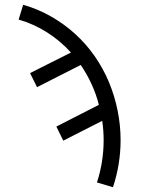

<svg xmlns="http://www.w3.org/2000/svg" viewBox="-20 -562 590 804"><path d="M453 222 386 202Q400 159 407 114.5Q414 70 414 25Q414 5 412.5 -15.5Q411 -36 408 -56L245 27L216 -32L394 -123Q383 -167 363.5 -209.5Q344 -252 318 -290L135 -197L106 -256L277 -342Q233 -391 177 -426.5Q121 -462 58 -480L77 -542Q137 -525 192 -494Q247 -463 293.5 -421Q340 -379 376 -327.5Q412 -276 436 -218.5Q460 -161 472.5 -99Q485 -37 485 25Q485 75 477 124.5Q469 174 453 222Z"/></svg>

Font: Lode
Style: Regular
Weight: 400
Monospace: yes
Designer: Belleve Invis
Foundry: Belleve Invis
Version: Version 29.2.0; ttfautohint (v1.8.3)